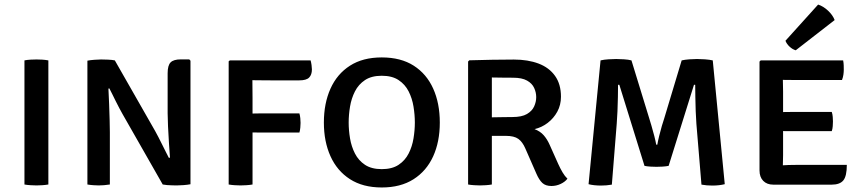

<svg xmlns="http://www.w3.org/2000/svg" viewBox="-20 -811 3786 844"><path d="M87.5 -545.5Q98.8 -547.9 114.1 -548.8Q129.4 -549.6 140.5 -549.6Q152.3 -549.6 166.3 -548.8Q180.3 -547.9 192.6 -545.5V0Q180.3 2.2 166.3 3.1Q152.3 4.1 140.5 4.1Q129.4 4.1 114.1 3.1Q98.8 2.2 87.5 0Z M364.2 -544.3Q376.9 -546.9 394.8 -548.2Q412.6 -549.6 424.4 -549.6Q437.3 -549.6 455.1 -548.8Q472.8 -548.1 484.8 -545.5L464.3 -423.2L456.6 -421.5Q458.3 -391 459.7 -353.3Q461 -315.6 462 -282.1Q462.9 -248.5 462.9 -229.9V0Q449.5 2.2 437 3.1Q424.4 4.1 413.8 4.1Q403.6 4.1 390.3 3.1Q376.9 2.2 364.2 0ZM518.6 -309.8Q512.2 -321 504.4 -335.8Q496.6 -350.6 488.7 -366.4Q480.9 -382.1 473.6 -397Q466.2 -411.8 460.3 -423.2L422.9 -465.6L484.8 -545.5L661.9 -235.2Q668.3 -224 676.2 -208.5Q684.1 -193.1 692.5 -176.2Q700.9 -159.4 708.7 -143.8Q716.6 -128.1 722.5 -116.7L760.6 -76.3L695.3 0ZM817.3 -544.2V-1.1Q803.9 1.5 786.4 2.8Q768.9 4.1 756.9 4.1Q748.5 4.1 737.1 3.7Q725.8 3.4 714.6 2.6Q703.4 1.7 695.3 0L719.5 -116.7L727.2 -118Q725.2 -144.9 722.7 -182.3Q720.3 -219.7 718.6 -255.4Q716.9 -291.1 716.9 -312.7V-488.9Q716.9 -523.9 730.1 -536.9Q743.2 -550 775.2 -550H811.9Z M1090.1 0Q1077.7 2.2 1063.7 3.1Q1049.7 4.1 1037.5 4.1Q1025.1 4.1 1011.2 3.1Q997.4 2.2 985.2 0V-541.4L990.4 -545.5H1089.1V-505.9Q1089.1 -473.8 1089.6 -441.7Q1090.1 -409.6 1090.1 -379ZM1345.4 -545.5Q1347.9 -536.5 1349.5 -525Q1351.1 -513.5 1351.1 -505.9Q1351.1 -482.8 1339.1 -470.3Q1327 -457.7 1295.6 -457.7H1171.1Q1135.1 -457.7 1104.4 -458.2Q1073.8 -458.7 1047.4 -459.8V-545.5ZM1296.1 -312.5Q1299 -302.7 1300.1 -291Q1301.2 -279.2 1301.2 -270.7Q1301.2 -262 1300.1 -250Q1299 -237.9 1296.1 -228.3H1124.5Q1107.7 -228.3 1087.1 -228.9Q1066.6 -229.5 1050 -229.6V-311.2Q1066.6 -311.3 1087.1 -311.9Q1107.7 -312.5 1124.5 -312.5Z M1512.7 -272.2Q1512.7 -238.3 1518.7 -202.6Q1524.7 -166.8 1540.3 -136.2Q1555.9 -105.5 1584.5 -86.5Q1613.1 -67.5 1658.3 -67.5Q1703.5 -67.5 1732.1 -86.5Q1760.7 -105.5 1776.3 -136.2Q1791.9 -166.8 1797.7 -202.6Q1803.6 -238.3 1803.6 -272.2Q1803.6 -306.4 1797.7 -342.5Q1791.9 -378.5 1776.3 -409.3Q1760.7 -440 1732.1 -459Q1703.5 -478 1658.3 -478Q1613.1 -478 1584.5 -459Q1555.9 -440 1540.3 -409.3Q1524.7 -378.5 1518.7 -342.5Q1512.7 -306.4 1512.7 -272.2ZM1403.7 -272.2Q1403.7 -356.6 1432.7 -421.2Q1461.6 -485.8 1518.3 -522.2Q1574.9 -558.6 1658.1 -558.6Q1742 -558.6 1798.7 -522.3Q1855.3 -486 1884.3 -421.4Q1913.3 -356.8 1913.3 -272.2Q1913.3 -187.7 1884 -123.5Q1854.6 -59.2 1797.8 -23.1Q1740.9 13.1 1658.1 13.1Q1574.9 13.1 1518.3 -23.5Q1461.6 -60 1432.7 -124.4Q1403.7 -188.7 1403.7 -272.2Z M2445.9 -385.8Q2445.9 -349.5 2429.8 -320.1Q2413.8 -290.8 2387.3 -270.6Q2360.9 -250.5 2329.8 -243.4Q2354.9 -233.8 2370 -216.5Q2385.2 -199.3 2396.3 -174.2L2433.9 -90.2Q2442.9 -70.4 2452.9 -53.3Q2463 -36.2 2474.4 -25.5Q2464.1 -11.7 2444.6 -2.5Q2425.1 6.6 2404.3 6.6Q2378.2 6.6 2364 -6.8Q2349.9 -20.1 2338.2 -46.8L2289.4 -158.1Q2277 -187.1 2258.6 -200.4Q2240.2 -213.8 2203.4 -213.8H2097.4V-294.5Q2119.4 -294.8 2144.9 -295.3Q2170.4 -295.8 2193.6 -296.1Q2216.8 -296.5 2232.1 -296.5Q2273.7 -296.5 2296.4 -309.8Q2319.1 -323.2 2328.1 -343.4Q2337.1 -363.6 2337.1 -384Q2337.1 -404.9 2328 -424.6Q2319 -444.3 2296.8 -456.8Q2274.6 -469.4 2235.1 -469.4Q2214.6 -469.4 2189.3 -469.7Q2164.1 -470 2142.1 -470.4V0Q2129.8 2.2 2115.8 3.1Q2101.8 4.1 2090 4.1Q2078.9 4.1 2064.1 3.1Q2049.3 2.2 2037.7 0V-540.5L2042.9 -545.9Q2095.7 -547.4 2143.1 -548.3Q2190.6 -549.2 2239.1 -549.2Q2300.7 -549.2 2347.4 -531.6Q2394 -513.9 2419.9 -477.4Q2445.9 -441 2445.9 -385.8Z M2619.9 -545.5Q2635.2 -549.1 2654.8 -550.3Q2674.5 -551.6 2688.8 -551.6Q2703.1 -551.6 2722.8 -550.3Q2742.5 -549.1 2755.8 -545.5L2833.4 -292.5Q2837.4 -279.8 2843.9 -257.7Q2850.3 -235.5 2856.3 -212.7Q2862.2 -189.8 2864.6 -175.2H2869.5Q2871.9 -189.8 2877.4 -212.6Q2882.9 -235.3 2889.4 -257.5Q2895.9 -279.6 2900.4 -292.5L2976.5 -545.5Q2990.4 -548.7 3010.2 -550.2Q3030 -551.6 3044 -551.6Q3058 -551.6 3078.8 -550.2Q3099.6 -548.7 3113.2 -545.5L3165.9 -1.4Q3141.7 4.7 3111.2 4.7Q3099.5 4.7 3087 3.7Q3074.5 2.7 3063.5 0.6L3041.2 -267.1Q3039.4 -291.1 3038.2 -322.5Q3037.1 -353.8 3036.6 -384.7Q3036.2 -415.5 3036 -438.2H3030.6L2919.2 -81.9Q2907.6 -79.6 2892.5 -78.6Q2877.3 -77.7 2865.5 -77.7Q2853.8 -77.7 2838.9 -78.6Q2824 -79.6 2813.1 -81.9L2702.5 -438.2H2696.8Q2696.8 -415.3 2696.2 -384.6Q2695.6 -353.8 2694.3 -322.5Q2693 -291.1 2691 -266.8L2669.6 0.6Q2658.1 2.7 2645.8 3.7Q2633.5 4.7 2621.2 4.7Q2606.7 4.7 2592 3.1Q2577.3 1.5 2567.2 -1.4Z M3318.7 -540.4 3323.9 -545.5H3421.3V-461Q3421.3 -449.2 3421.8 -436.6Q3422.3 -424 3422.3 -408.2V-129.3Q3422.3 -116.6 3421.8 -105.4Q3421.3 -94.2 3421.3 -84.2V0.7H3379.3Q3351.3 0.7 3335 -16Q3318.7 -32.7 3318.7 -61.8ZM3636.3 -319Q3639.7 -309.1 3640.6 -297.1Q3641.5 -285.2 3641.5 -277.1Q3641.5 -267.9 3640.6 -256.1Q3639.7 -244.3 3636.3 -234.5H3479Q3468.4 -234.5 3451.6 -234.5Q3434.7 -234.5 3416.9 -234.8Q3399.1 -235 3385.6 -235.5V-317.7Q3399.1 -318.2 3416.9 -318.4Q3434.7 -318.5 3451.6 -318.8Q3468.4 -319 3479 -319ZM3686.3 -545.5Q3688.5 -534.3 3688.8 -523.8Q3689.1 -513.3 3689.1 -504.1Q3689.1 -495.1 3687.5 -483.1Q3685.9 -471.1 3681.3 -459.4H3479Q3468.4 -459.4 3451.6 -459.5Q3434.7 -459.6 3416.9 -459.9Q3399.1 -460.3 3385.6 -460.8V-545.5ZM3702.5 -86.2Q3702.5 -36.9 3687.2 -18.1Q3671.8 0.7 3635.9 0.7H3387V-82.2Q3404.4 -83.2 3418.3 -84.2Q3432.2 -85.2 3446.8 -85.7Q3461.5 -86.2 3481.9 -86.2ZM3576.3 -790.9Q3598.9 -783.7 3619.8 -764.2Q3640.7 -744.8 3649 -722.8L3477.9 -589.9Q3463.8 -594 3451.1 -605.7Q3438.4 -617.3 3432.7 -631.8Z"/></svg>

Font: Signika SC
Style: Regular
Weight: 300
Designer: Anna Giedryś
Foundry: Anna Giedryś
Version: Version 2.000